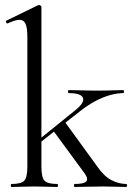

<svg xmlns="http://www.w3.org/2000/svg" viewBox="-20 -745 531 765"><path d="M26 0Q23 0 23 -6Q23 -12 26 -12Q65 -12 77 -25.5Q89 -39 89 -81V-598Q89 -633 82 -649.5Q75 -666 57 -666Q42 -666 11 -652Q7 -650 4.5 -656Q2 -662 6 -663L131 -724Q134 -725 136 -725Q139 -725 142 -722.5Q145 -720 145 -717V-81Q145 -39 157 -25.5Q169 -12 208 -12Q211 -12 211 -6Q211 0 208 0Q190 0 167 -1Q144 -2 117 -2Q91 -2 67 -1Q43 0 26 0ZM277 0Q275 0 275 -6Q275 -12 277 -12Q313 -12 323 -21.5Q333 -31 318 -53L191 -226L238 -260L368 -81Q395 -42 424.5 -27Q454 -12 483 -12Q486 -12 486 -6Q486 0 483 0Q465 0 442 -1Q419 -2 392 -2Q354 -2 327 -1Q300 0 277 0ZM127 -167 123 -179 279 -305Q318 -336 310.5 -355Q303 -374 254 -374Q251 -374 251 -380Q251 -386 254 -386Q278 -386 302.5 -385Q327 -384 368 -384Q406 -384 428.5 -385Q451 -386 471 -386Q474 -386 474 -380Q474 -374 471 -374Q448 -374 420 -366.5Q392 -359 361.5 -343Q331 -327 299 -302Z"/></svg>

Font: Cormorant Garamond Light
Style: Regular
Weight: 400
Version: Version 4.001